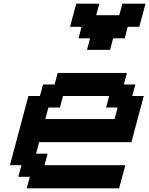

<svg xmlns="http://www.w3.org/2000/svg" viewBox="-20 -1020 808 1040"><path d="M125 0H625Q630.9 -21 642.1 -62.5Q653.3 -104 658.7 -125H221.2L237.8 -187.5H175.3L191.9 -250H691.9Q703.1 -292 725.3 -375.2Q747.6 -458.5 758.8 -500H696.3L713.4 -562.5H650.9L667.5 -625H292.5L275.9 -562.5H213.4L196.3 -500H133.8Q117.2 -437.5 83.7 -312.5Q50.3 -187.5 33.7 -125H96.2L79.1 -62.5H141.6ZM600.6 -375H225.6L242.2 -437.5H304.7L321.3 -500H571.3L554.7 -437.5H617.2ZM451.2 -750H576.2L592.8 -812.5H655.3L671.9 -875H734.4Q740.2 -895.5 751.5 -937.3Q762.7 -979 768.1 -1000H643.1L626 -937.5H501L518.1 -1000H393.1Q387.2 -979 376 -937.3Q364.7 -895.5 359.4 -875H421.9L405.3 -812.5H467.8Z"/></svg>

Font: Faithful 32x
Style: Oblique
Weight: 400
Foundry: Faithful Resource Pack
Version: Version 1.0; January 27, 2023